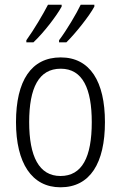

<svg xmlns="http://www.w3.org/2000/svg" viewBox="-20 -786 514 816"><path d="M381 -758V-766H323C306 -730 263 -657 231 -615V-606H262C301 -644 361 -720 381 -758ZM242 -758V-766H184C165 -729 124 -659 92 -615V-606H122C165 -646 221 -719 242 -758ZM426 -267C426 -439 363 -542 238 -542C113 -542 48 -443 48 -267C48 -93 115 10 237 10C363 10 426 -93 426 -267ZM104 -267C104 -413 145 -494 238 -494C332 -494 370 -408 370 -267C370 -118 329 -38 237 -38C146 -38 104 -121 104 -267Z"/></svg>

Font: Noto Sans Devanagari Condensed Light
Style: Regular
Weight: 300
Width: 3
Designer: Jelle Bosma - Monotype Design Team
Foundry: Monotype Imaging Inc.
Version: Version 2.004